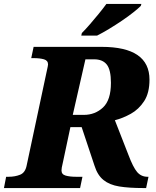

<svg xmlns="http://www.w3.org/2000/svg" viewBox="-44 -951 789 971"><path d="M-24 0 -13 -57H0Q32 -57 58 -67.5Q84 -78 91 -115L192 -589Q199 -620 199 -625Q199 -645 178.5 -651Q158 -657 127 -657H114L126 -714H470Q712 -714 712 -548Q712 -481 685 -439.5Q658 -398 617.5 -375.5Q577 -353 537 -343L605 -169Q629 -105 649.5 -81Q670 -57 702 -57H707L695 0H681Q608 0 559 -8Q510 -16 479.5 -40.5Q449 -65 434 -113L369 -308H312L275 -134Q270 -114 268.5 -104Q267 -94 267 -89Q267 -69 288 -63Q309 -57 340 -57H373L361 0ZM380 -370Q437 -370 477 -407.5Q517 -445 517 -532Q517 -598 496 -624.5Q475 -651 432 -651H388L324 -370ZM367 -771 370 -784Q389 -803 411.5 -829Q434 -855 456 -882Q478 -909 494 -931H671L668 -921Q656 -909 631 -889Q606 -869 573.5 -847Q541 -825 508 -805Q475 -785 447 -771Z"/></svg>

Font: Noto Serif ExtraBold
Style: Italic
Weight: 800
Italic angle: -12°
Designer: Monotype Design Team
Foundry: Monotype Imaging Inc.
Version: Version 2.013